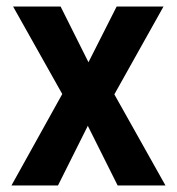

<svg xmlns="http://www.w3.org/2000/svg" viewBox="-20 -566 540 586"><path d="M15 0 170 -279 20 -546H165L250 -376L336 -546H479L329 -278L485 0H339L248 -182L157 0Z"/></svg>

Font: Noto Sans Mono ExtraCondensed
Style: Bold
Weight: 700
Width: 2
Designer: Monotype Design Team
Foundry: Monotype Imaging Inc.
Version: Version 2.014